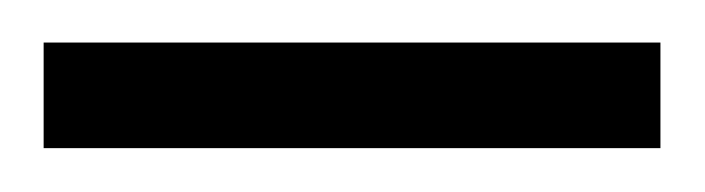

<svg xmlns="http://www.w3.org/2000/svg" viewBox="-20 62 323 88"><path d="M0 129.9V81.5H282.7V129.9Z"/></svg>

Font: Potro Sans Bangla
Style: Regular
Weight: 400
Designer: Jayed Ahsan Saad
Foundry: Codepotro
Version: Potro Sans Bangla; Version 0.905